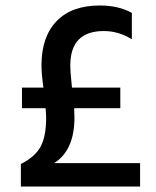

<svg xmlns="http://www.w3.org/2000/svg" viewBox="-20 -679 567 699"><path d="M250 -285 251 -250Q251 -132 177 -85H490V0H56V-82Q108 -108 128 -145.5Q148 -183 148 -250Q148 -261 146 -285H60V-360H138Q131 -411 131 -441Q131 -545 186 -602Q241 -659 343 -659Q412 -659 460 -632V-536Q412 -566 358 -566Q236 -566 236 -441Q236 -416 242 -360H418V-285Z"/></svg>

Font: Hind Guntur Medium
Style: Regular
Weight: 500
Designer: Manushi Parikh, Hitesh Malaviya
Foundry: Indian Type Foundry
Version: Version 1.000;PS 1.0;hotconv 1.0.86;makeotf.lib2.5.63406; tt